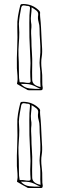

<svg xmlns="http://www.w3.org/2000/svg" viewBox="-20 -845 360 966"><path d="M182 -760Q185 -733 186.5 -705.5Q188 -678 189 -651Q191 -624 192 -597.5Q193 -571 188 -544Q187 -529 188 -513.5Q189 -498 191 -483Q193 -467 192.5 -451Q192 -435 193 -418Q193 -413 194.5 -407.5Q196 -402 194 -396Q193 -391 185 -391H125Q118 -391 114 -395Q93 -406 70 -420Q64 -422 66 -427Q70 -445 68 -463.5Q66 -482 65 -501Q64 -554 66.5 -605.5Q69 -657 67 -709Q66 -736 70.5 -763.5Q75 -791 82 -818Q84 -823 87 -824Q90 -825 98 -825Q122 -824 140 -816.5Q158 -809 172 -796Q182 -788 182 -780Q181 -775 181.5 -770Q182 -765 182 -760ZM75 -500Q76 -484 75.5 -468.5Q75 -453 78 -437Q78 -436 78.5 -433Q79 -430 84 -431Q94 -432 103.5 -430Q113 -428 123 -428Q134 -428 134 -436Q133 -447 132.5 -459Q132 -471 132 -483Q132 -498 133 -512.5Q134 -527 133 -541Q132 -570 130.5 -599Q129 -628 128 -657Q128 -694 127.5 -731Q127 -768 131 -805Q131 -809 129.5 -811.5Q128 -814 121 -815Q117 -815 113.5 -815.5Q110 -816 107 -817Q97 -819 93 -816.5Q89 -814 87 -808Q83 -787 79.5 -766.5Q76 -746 75 -725Q75 -715 76 -704Q77 -693 77 -682Q77 -653 74.5 -624Q72 -595 73 -566Q74 -550 74.5 -533.5Q75 -517 75 -500ZM184 -407Q182 -434 183 -460Q184 -486 180 -512Q178 -529 180 -546Q182 -563 183 -580Q184 -611 181.5 -641Q179 -671 179 -701Q179 -718 174 -735Q169 -752 172 -769Q174 -783 163.5 -791.5Q153 -800 139 -808Q139 -789 136.5 -771Q134 -753 136 -735Q139 -720 138 -708Q136 -692 136.5 -677Q137 -662 138 -645Q138 -613 140.5 -580.5Q143 -548 142 -516Q141 -480 142 -444Q142 -416 184 -407ZM184 -398Q171 -403 161 -408.5Q151 -414 139 -418Q127 -422 113 -422.5Q99 -423 85 -423Q102 -403 128.5 -400Q155 -397 184 -398ZM182 -268Q185 -241 186.5 -213.5Q188 -186 189 -159Q191 -132 192 -105.5Q193 -79 188 -52Q187 -37 188 -21.5Q189 -6 191 9Q193 25 192.5 41Q192 57 193 74Q193 79 194.5 84.5Q196 90 194 96Q193 101 185 101H125Q118 101 114 97Q93 86 70 72Q64 70 66 65Q70 47 68 28.5Q66 10 65 -9Q64 -62 66.5 -113.5Q69 -165 67 -217Q66 -244 70.5 -271.5Q75 -299 82 -326Q84 -331 87 -332Q90 -333 98 -333Q122 -332 140 -324.5Q158 -317 172 -304Q182 -296 182 -288Q181 -283 181.5 -278Q182 -273 182 -268ZM75 -8Q76 8 75.5 23.5Q75 39 78 55Q78 56 78.5 59Q79 62 84 61Q94 60 103.5 62Q113 64 123 64Q134 64 134 56Q133 45 132.5 33Q132 21 132 9Q132 -6 133 -20.5Q134 -35 133 -49Q132 -78 130.5 -107Q129 -136 128 -165Q128 -202 127.5 -239Q127 -276 131 -313Q131 -317 129.5 -319.5Q128 -322 121 -323Q117 -323 113.5 -323.5Q110 -324 107 -325Q97 -327 93 -324.5Q89 -322 87 -316Q83 -295 79.5 -274.5Q76 -254 75 -233Q75 -223 76 -212Q77 -201 77 -190Q77 -161 74.5 -132Q72 -103 73 -74Q74 -58 74.5 -41.5Q75 -25 75 -8ZM184 85Q182 58 183 32Q184 6 180 -20Q178 -37 180 -54Q182 -71 183 -88Q184 -119 181.5 -149Q179 -179 179 -209Q179 -226 174 -243Q169 -260 172 -277Q174 -291 163.5 -299.5Q153 -308 139 -316Q139 -297 136.5 -279Q134 -261 136 -243Q139 -228 138 -216Q136 -200 136.5 -185Q137 -170 138 -153Q138 -121 140.5 -88.5Q143 -56 142 -24Q141 12 142 48Q142 76 184 85ZM184 94Q171 89 161 83.5Q151 78 139 74Q127 70 113 69.5Q99 69 85 69Q102 89 128.5 92Q155 95 184 94Z"/></svg>

Font: Rock 3D
Style: Regular
Weight: 400
Version: Version 1.000